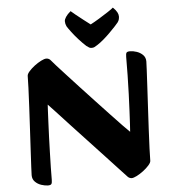

<svg xmlns="http://www.w3.org/2000/svg" viewBox="-60 -943 889 1009"><g transform="rotate(-5 385.0 -438.0)"><path d="M152.3 13Q136.8 13 117.3 6.6Q97.9 0.2 84.5 -13.4Q71.1 -26.9 71.1 -48Q71.1 -55.5 72.8 -90.4Q74.6 -125.2 77.4 -177.4Q80.3 -229.6 83.5 -289.3Q86.8 -349 89.7 -405.5Q92.5 -462.1 94.3 -506Q96 -549.9 96 -569.6Q96 -579.4 108.4 -593.6Q120.9 -607.8 138.4 -621.1Q156 -634.4 173.5 -643.2Q190.9 -652 201 -652Q207.7 -652 214.1 -648.9Q220.5 -645.8 225 -639.5Q228.7 -634.1 249 -611.9Q269.4 -589.7 299.8 -556.2Q330.2 -522.7 367.2 -483Q404.1 -443.4 441.4 -403.4Q478.7 -363.5 512.4 -327.7Q546.1 -291.9 570.9 -266.1Q595.8 -240.3 606.7 -230.3Q607.5 -240.4 609.2 -268.9Q611 -297.4 612.8 -338.5Q614.7 -379.6 616.6 -428.1Q618.4 -476.6 619.3 -527.1Q620.2 -577.5 620.2 -623.9Q620.2 -639.9 623.9 -646Q627.7 -652 643 -652Q658.8 -652 677.7 -645.7Q696.6 -639.4 710.2 -625.9Q723.7 -612.3 723.7 -591.3Q723.7 -584.5 722 -549.2Q720.2 -514 717.4 -461.7Q714.5 -409.4 711.3 -349.8Q708 -290.2 705.1 -233.7Q702.3 -177.2 700.5 -133.6Q698.8 -90.1 698.8 -69.6Q698.8 -59.8 686.2 -45.6Q673.7 -31.4 656 -18Q638.3 -4.6 621 4.2Q603.6 13 593.8 13Q587.8 13 581.2 9.8Q574.5 6.5 569.8 0.2Q561.2 -8.8 533 -39.2Q504.9 -69.6 464.9 -112.6Q424.8 -155.6 380.7 -202.9Q336.5 -250.1 296.3 -293.4Q256.1 -336.7 227 -368.5Q197.9 -400.2 187.6 -410.4Q186.8 -400.9 185.7 -375.7Q184.6 -350.5 182.9 -315.2Q181.1 -279.9 179.7 -239.2Q178.4 -198.5 177.1 -157.2Q175.9 -116 175.1 -79.3Q174.4 -42.5 174.4 -15.1Q174.4 0.7 170.5 6.8Q166.6 13 152.3 13ZM444.4 -687.2Q436.4 -687.2 431 -690.1Q425.6 -693 416.5 -700Q397.8 -717 377.7 -739.3Q357.7 -761.5 342.6 -781.9Q327.4 -802.2 321.7 -811.9Q318.5 -818.7 317 -825.2Q315.5 -831.6 315.5 -838.6Q315.5 -848.2 324 -861.3Q332.5 -874.5 350.1 -889.1Q355.6 -884.1 373.9 -869.1Q392.2 -854.2 413.8 -837.6Q435.4 -821.1 449.4 -810.4Q469.4 -820.8 495.5 -836.7Q521.6 -852.7 543.7 -867.2Q565.9 -881.8 572.9 -888.4Q588.5 -873.5 594.6 -861.7Q600.8 -850 600.8 -839.7Q600.8 -832.7 598.9 -824.5Q597 -816.4 590.5 -807.8Q584.7 -800.6 571.9 -786.8Q559 -772.9 542.4 -756.4Q525.8 -739.8 508.2 -724.8Q490.6 -709.8 475.3 -700Q464.5 -693 458.6 -690.1Q452.7 -687.2 444.4 -687.2Z"/></g></svg>

Font: Briem Hand Thin
Style: Regular
Weight: 100
Designer: Gunnlaugur SE Briem, Eben Sorkin
Foundry: Sorkin Type Co.
Version: Version 1.003